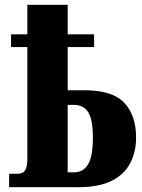

<svg xmlns="http://www.w3.org/2000/svg" viewBox="-20 -780 593 800"><path d="M18 0V-56H53Q76 -56 85 -70.5Q94 -85 94 -122V-584H26V-637H94V-760H262V-637H372V-584H262V-404H331Q449 -404 498 -351.5Q547 -299 547 -207Q547 -147 522.5 -100Q498 -53 445 -26.5Q392 0 305 0ZM289 -62Q327 -62 347 -95.5Q367 -129 367 -205Q367 -282 347.5 -312.5Q328 -343 288 -343H262V-62Z"/></svg>

Font: Noto Serif ExtraCondensed Black
Style: Regular
Weight: 900
Width: 2
Designer: Monotype Design Team
Foundry: Monotype Imaging Inc.
Version: Version 2.015; ttfautohint (v1.8.4.7-5d5b)